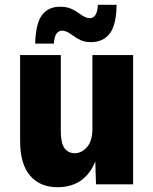

<svg xmlns="http://www.w3.org/2000/svg" viewBox="-20 -770 640 802"><path d="M220 12Q147 12 105.5 -36.5Q64 -85 64 -182V-540H234V-224Q234 -172 249.5 -151Q265 -130 293 -130Q320 -130 343 -155Q366 -180 366 -232V-540H536V0H381L378 -96Q358 -44 318 -16Q278 12 220 12ZM359 -594Q335 -594 317.5 -602Q300 -610 281 -624Q257 -642 239 -642Q226 -642 216.5 -630Q207 -618 205 -588H127Q129 -672 155.5 -707Q182 -742 231 -742Q257 -742 276 -734Q295 -726 315 -711Q338 -694 355 -694Q369 -694 378 -706.5Q387 -719 389 -750H467Q466 -666 438.5 -630Q411 -594 359 -594Z"/></svg>

Font: Geist Mono UltraBlack
Style: Regular
Weight: 900
Monospace: yes
Designer: Basement.studio, Andrés Briganti, Mateo Zaragoza
Foundry: Basement.studio, Vercel, Andrés Briganti, Guido Ferreyra, Mateo Zaragoza
Version: Version 1.400; ttfautohint (v1.8.4.7-5d5b)